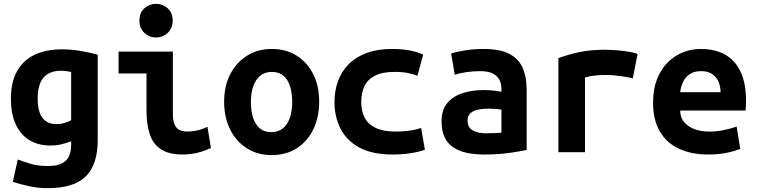

<svg xmlns="http://www.w3.org/2000/svg" viewBox="-20 -796 3960 1004"><path d="M228 188Q180 188 134 178Q88 168 47 155L73 38Q105 50 141.5 61Q178 72 231 72Q279 72 305.5 57.5Q332 43 342 18.5Q352 -6 352 -36V-57Q324 -47 299 -41Q274 -35 246 -35Q178 -35 131.5 -64.5Q85 -94 61 -149Q37 -204 37 -280Q37 -367 69.5 -424.5Q102 -482 162 -510Q222 -538 304 -538Q348 -538 393.5 -531Q439 -524 491 -510V-64Q491 65 428.5 126.5Q366 188 228 188ZM274 -147Q297 -147 317 -153Q337 -159 352 -167V-420Q336 -423 324 -424.5Q312 -426 298 -426Q258 -426 231 -410Q204 -394 190.5 -362Q177 -330 177 -280Q177 -237 187.5 -207.5Q198 -178 219.5 -162.5Q241 -147 274 -147Z M934 12Q863 12 821.5 -15.5Q780 -43 763 -94.5Q746 -146 746 -218V-412H600V-526H884V-200Q884 -169 891.5 -148.5Q899 -128 915.5 -118Q932 -108 959 -108Q977 -108 1004 -112.5Q1031 -117 1065 -133L1083 -22Q1055 -9 1029 -1.5Q1003 6 979 9Q955 12 934 12ZM796 -600Q761 -600 735 -624Q709 -648 709 -688Q709 -729 735 -752.5Q761 -776 796 -776Q831 -776 857 -752.5Q883 -729 883 -688Q883 -648 857 -624Q831 -600 796 -600Z M1401 15Q1327 15 1271 -20.5Q1215 -56 1183.5 -119Q1152 -182 1152 -264Q1152 -347 1184.5 -409Q1217 -471 1273 -505.5Q1329 -540 1401 -540Q1475 -540 1530.5 -505.5Q1586 -471 1617.5 -409Q1649 -347 1649 -264Q1649 -182 1618 -119Q1587 -56 1531.5 -20.5Q1476 15 1401 15ZM1399 -105Q1435 -105 1459.5 -125Q1484 -145 1496 -180.5Q1508 -216 1508 -263Q1508 -310 1496.5 -345.5Q1485 -381 1461.5 -400.5Q1438 -420 1401 -420Q1366 -420 1341.5 -400.5Q1317 -381 1304.5 -345.5Q1292 -310 1292 -263Q1292 -216 1303.5 -180.5Q1315 -145 1338.5 -125Q1362 -105 1399 -105Z M2034 12Q1926 12 1859 -24.5Q1792 -61 1760.5 -123.5Q1729 -186 1729 -263Q1729 -320 1747 -370.5Q1765 -421 1802 -459Q1839 -497 1896 -518.5Q1953 -540 2031 -540Q2078 -540 2116 -533.5Q2154 -527 2193 -511L2163 -400Q2141 -408 2113.5 -414Q2086 -420 2043 -420Q1978 -420 1939.5 -399.5Q1901 -379 1885 -344Q1869 -309 1869 -263Q1869 -215 1887 -180.5Q1905 -146 1945 -127Q1985 -108 2050 -108Q2082 -108 2118 -112.5Q2154 -117 2182 -127L2202 -13Q2183 -6 2158 -0.5Q2133 5 2102 8.5Q2071 12 2034 12Z M2511 12Q2461 12 2420 3Q2379 -6 2349.5 -26Q2320 -46 2304.5 -79.5Q2289 -113 2289 -161Q2289 -223 2320 -258.5Q2351 -294 2401 -309.5Q2451 -325 2507 -325Q2535 -325 2559 -322.5Q2583 -320 2602 -316V-333Q2602 -359 2591 -379.5Q2580 -400 2556 -412Q2532 -424 2492 -424Q2453 -424 2417 -418.5Q2381 -413 2358 -405L2339 -516Q2364 -525 2411.5 -532.5Q2459 -540 2509 -540Q2595 -540 2644 -514Q2693 -488 2713.5 -440Q2734 -392 2734 -326V-12Q2704 -5 2644.5 3.5Q2585 12 2511 12ZM2521 -99Q2543 -99 2564.5 -100Q2586 -101 2602 -102V-223Q2589 -225 2570 -226.5Q2551 -228 2535 -228Q2506 -228 2481 -223Q2456 -218 2440.5 -204.5Q2425 -191 2425 -165Q2425 -130 2451.5 -114.5Q2478 -99 2521 -99Z M2900 0V-492Q2954 -512 3012 -524Q3070 -536 3147 -536Q3163 -536 3193 -534Q3223 -532 3256 -527.5Q3289 -523 3314 -514L3289 -386Q3272 -391 3246 -395Q3220 -399 3195 -401.5Q3170 -404 3153 -404Q3124 -404 3096 -401.5Q3068 -399 3039 -391V0Z M3684 12Q3595 12 3530 -18.5Q3465 -49 3430 -109.5Q3395 -170 3395 -259Q3395 -329 3415.5 -381.5Q3436 -434 3471.5 -469.5Q3507 -505 3551.5 -522.5Q3596 -540 3643 -540Q3721 -540 3774 -509Q3827 -478 3854 -418Q3881 -358 3881 -270Q3881 -257 3880.5 -242.5Q3880 -228 3879 -218H3537Q3537 -167 3579.5 -137.5Q3622 -108 3689 -108Q3730 -108 3768.5 -116.5Q3807 -125 3832 -134L3851 -17Q3816 -4 3775 4Q3734 12 3684 12ZM3537 -314H3748Q3748 -342 3738 -367Q3728 -392 3705.5 -408Q3683 -424 3646 -424Q3610 -424 3587 -408.5Q3564 -393 3552 -368Q3540 -343 3537 -314Z"/></svg>

Font: Ubuntu Sans Mono
Style: Regular
Weight: 400
Monospace: yes
Designer: Dalton Maag Ltd
Foundry: Dalton Maag Ltd
Version: Version 1.006